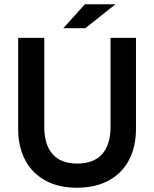

<svg xmlns="http://www.w3.org/2000/svg" viewBox="-20 -867 721 898"><path d="M340 11Q254 11 192.5 -22.5Q131 -56 98 -118Q65 -180 65 -264V-690H187V-274Q187 -190 226 -146Q265 -102 341 -102Q418 -102 457.5 -146Q497 -190 497 -274V-690H616V-264Q616 -180 583 -118Q550 -56 488 -22.5Q426 11 340 11ZM276 -735 377 -847H520L379 -735Z"/></svg>

Font: Radio Canada Big Medium
Style: Regular
Weight: 500
Designer: Étienne Aubert Bonn
Foundry: Coppers and Brasses
Version: Version 1.001